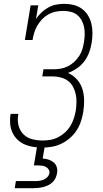

<svg xmlns="http://www.w3.org/2000/svg" viewBox="-20 -763 540 1003"><path d="M202 8Q178 8 154.5 4.5Q131 1 110 -8Q89 -17 72.5 -32.5Q56 -48 46 -68.5Q36 -89 33.5 -112.5Q31 -136 34 -160Q35 -162 35 -164Q35 -166 36 -168H76Q75 -166 75 -164.5Q75 -163 75 -162Q70 -134 77 -107Q84 -80 102.5 -61.5Q121 -43 147.5 -36Q174 -29 202 -29Q223 -29 243.5 -32.5Q264 -36 283.5 -46Q303 -56 319.5 -71Q336 -86 347.5 -105Q359 -124 365.5 -144Q372 -164 376 -185Q379 -207 379.5 -229Q380 -251 375.5 -271.5Q371 -292 361 -310.5Q351 -329 334.5 -341Q318 -353 297 -358.5Q276 -364 254 -364H201L207 -401H260Q279 -401 298 -404.5Q317 -408 335 -417Q353 -426 368 -440Q383 -454 394 -471Q405 -488 410.5 -507Q416 -526 419 -545Q422 -564 422.5 -584Q423 -604 419 -622.5Q415 -641 406 -657.5Q397 -674 382.5 -685.5Q368 -697 349 -701.5Q330 -706 310 -706Q291 -706 271 -702Q251 -698 233 -688Q215 -678 200.5 -663Q186 -648 175.5 -630Q165 -612 159 -593Q153 -574 150 -554H110L140 -735H180L168 -664Q181 -683 197.5 -698.5Q214 -714 233.5 -724.5Q253 -735 274 -739Q295 -743 316 -743Q341 -743 365 -737Q389 -731 408 -717Q427 -703 439.5 -682.5Q452 -662 457.5 -639Q463 -616 463 -590.5Q463 -565 459 -540Q455 -515 446 -490Q437 -465 421 -443.5Q405 -422 382.5 -406.5Q360 -391 335 -382Q362 -370 381.5 -348.5Q401 -327 410 -299Q419 -271 419.5 -240.5Q420 -210 415 -179Q411 -154 403 -129.5Q395 -105 380.5 -82.5Q366 -60 345.5 -42Q325 -24 301 -12.5Q277 -1 252 3.5Q227 8 202 8ZM57 220 63 183H163Q175 183 186 181.5Q197 180 208 175.5Q219 171 227.5 162Q236 153 238 142Q240 131 234 122Q228 113 219 108.5Q210 104 199 102.5Q188 101 177 101H157L174 0H214L203 65Q219 66 234 71Q249 76 260.5 85.5Q272 95 276.5 110.5Q281 126 278 142Q276 154 270.5 166.5Q265 179 255 188.5Q245 198 233 204Q221 210 208 213.5Q195 217 182.5 218.5Q170 220 157 220Z"/></svg>

Font: Iosevka Slab Extralight
Style: Italic
Weight: 200
Italic angle: -9°
Monospace: yes
Designer: Belleve Invis
Foundry: Belleve Invis
Version: Version 11.1.1; ttfautohint (v1.8.3)